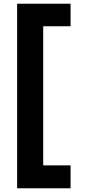

<svg xmlns="http://www.w3.org/2000/svg" viewBox="-20 -831 456 1031"><path d="M72 180V-811H359V-690H212V57H359V180Z"/></svg>

Font: DM Sans 10pt Black
Style: Regular
Weight: 900
Version: Version 4.004;gftools[0.9.30]